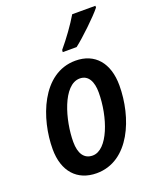

<svg xmlns="http://www.w3.org/2000/svg" viewBox="-144 -856 772 949"><g transform="rotate(-20 241.5 -381.0)"><path d="M245 -611H318C361 -644 447 -726 475 -762V-771H353C326 -725 284 -667 246 -622ZM199 9C372 9 452 -193 452 -361C452 -479 391 -550 289 -550C111 -550 34 -335 34 -177C34 -60 97 9 199 9ZM210 -80C165 -80 142 -115 142 -176C142 -288 190 -460 279 -460C325 -460 344 -418 344 -364C344 -233 290 -80 210 -80Z"/></g></svg>

Font: Noto Sans Display SemiCondensed Medium
Style: Italic
Weight: 500
Width: 4
Italic angle: -12°
Designer: Monotype Design Team
Foundry: Monotype Imaging Inc.
Version: Version 1.900